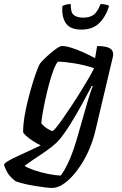

<svg xmlns="http://www.w3.org/2000/svg" viewBox="-87 -727 602 947"><path d="M170 200Q160 200 137.5 197.5Q115 195 87.5 190.5Q60 186 34 180Q8 174 -10 167Q-39 145 -52 121.5Q-65 98 -67 85Q-65 78 -47.5 67.5Q-30 57 -3 44.5Q24 32 54.5 18Q85 4 114 -10Q95 -19 75.5 -31.5Q56 -44 42.5 -56.5Q29 -69 27 -75Q27 -112 34.5 -156Q42 -200 53.5 -244Q65 -288 76.5 -325Q88 -362 97.5 -385.5Q107 -409 110 -413Q116 -421 130 -435Q144 -449 161.5 -464Q179 -479 194.5 -489.5Q210 -500 219 -500Q238 -500 265 -491.5Q292 -483 322.5 -469.5Q353 -456 382 -440L392 -500Q401 -500 414.5 -499Q428 -498 441 -494.5Q454 -491 462.5 -482.5Q471 -474 471 -459Q471 -458 471 -454.5Q471 -451 470 -448L382 -76Q372 -36 355.5 4Q339 44 317 79Q295 114 270 141.5Q245 169 219.5 184.5Q194 200 170 200ZM212 139Q232 114 253 67.5Q274 21 293 -45L347 -233Q354 -256 360.5 -275.5Q367 -295 371 -301L366 -304Q346 -265 318 -214Q290 -163 260.5 -115.5Q231 -68 204 -36Q191 -21 167.5 -2.5Q144 16 117.5 33.5Q91 51 68.5 66.5Q46 82 34 91Q48 101 80 112Q112 123 148.5 130.5Q185 138 212 139ZM172 -81Q176 -81 190.5 -98.5Q205 -116 225 -145Q245 -174 268 -208.5Q291 -243 312.5 -278Q334 -313 351.5 -343Q369 -373 377 -391Q327 -407 281 -414.5Q235 -422 199 -423Q188 -411 176.5 -380.5Q165 -350 154.5 -310.5Q144 -271 135.5 -231Q127 -191 122 -160.5Q117 -130 117 -119Q126 -106 145 -93.5Q164 -81 172 -81ZM314 -581Q259 -581 237.5 -613Q216 -645 221 -698Q225 -700 236.5 -703.5Q248 -707 262 -707Q261 -665 277.5 -652.5Q294 -640 323 -640Q354 -640 373.5 -653Q393 -666 409 -707Q425 -707 436 -704Q447 -701 451 -698Q435 -645 402.5 -613Q370 -581 314 -581Z"/></svg>

Font: Texturina Medium
Style: Italic
Weight: 500
Italic angle: -11°
Designer: Guillermo Torres Carreño
Foundry: Omnibus-Type
Version: Version 1.002